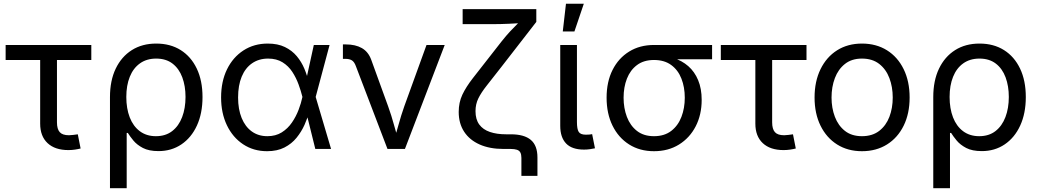

<svg xmlns="http://www.w3.org/2000/svg" viewBox="-20 -775 5406 999"><path d="M335.9 5.9Q266.1 5.9 227.5 -30.3Q189 -66.4 189 -131.8V-462.9H9.3V-541H455.1V-462.9H276.4V-138.7Q276.4 -103.5 290.8 -87.4Q305.2 -71.3 338.9 -71.3Q348.1 -71.3 360.8 -73Q373.5 -74.7 384.8 -76.2L399.4 -2.4Q386.7 1 370.1 3.4Q353.5 5.9 335.9 5.9Z M552.2 204.1V-270Q552.2 -355.5 582 -417.7Q611.8 -480 665.8 -514.2Q719.7 -548.3 793 -548.3Q866.2 -548.3 920.2 -514.4Q974.1 -480.5 1003.9 -418Q1033.7 -355.5 1033.7 -270Q1033.7 -185.1 1004.6 -121.8Q975.6 -58.6 923.8 -23.7Q872.1 11.2 804.7 11.2Q754.9 11.2 723.6 -5.1Q692.4 -21.5 674.1 -43.7Q655.8 -65.9 645 -83.5H639.2V204.1ZM791 -66.4Q841.8 -66.4 876 -93Q910.2 -119.6 927.7 -165.8Q945.3 -211.9 945.3 -270.5Q945.3 -327.1 928.5 -372.6Q911.6 -418 877.7 -444.1Q843.8 -470.2 792.5 -470.2Q743.2 -470.2 708.3 -445.3Q673.3 -420.4 655.3 -375.5Q637.2 -330.6 637.2 -270.5Q637.2 -210.4 655 -164.3Q672.9 -118.2 707.5 -92.3Q742.2 -66.4 791 -66.4Z M1369.6 11.7Q1299.3 11.7 1245.1 -24.2Q1190.9 -60.1 1160.6 -123.3Q1130.4 -186.5 1130.4 -268.1Q1130.4 -351.1 1161.1 -414.1Q1191.9 -477.1 1246.8 -512.7Q1301.8 -548.3 1373 -548.3Q1425.3 -548.3 1462.4 -530.3Q1499.5 -512.2 1524.2 -482.7Q1548.8 -453.1 1563.7 -417.5Q1578.6 -381.8 1585.9 -347.7H1617.2L1622.1 -272L1702.6 0H1620.6L1553.2 -272Q1545.9 -301.8 1533.4 -335.9Q1521 -370.1 1501 -400.9Q1481 -431.6 1450 -450.9Q1418.9 -470.2 1375 -470.2Q1327.1 -470.2 1291.7 -445.8Q1256.3 -421.4 1237.5 -376Q1218.8 -330.6 1218.8 -267.6Q1218.8 -206.5 1237.3 -161.1Q1255.9 -115.7 1290 -91.1Q1324.2 -66.4 1371.1 -66.4Q1414.6 -66.4 1446 -86.2Q1477.5 -106 1499 -137.5Q1520.5 -168.9 1533.7 -203.9Q1546.9 -238.8 1553.2 -269L1612.8 -541H1694.8L1622.1 -269L1617.2 -195.8H1589.8Q1580.6 -161.6 1564.5 -125.5Q1548.3 -89.4 1522.9 -58.1Q1497.6 -26.9 1460 -7.6Q1422.4 11.7 1369.6 11.7Z M1996.1 0 1831.5 -431.2Q1823.7 -452.6 1811.3 -460.7Q1798.8 -468.8 1776.4 -468.8H1764.2V-543.9H1778.8Q1829.6 -543.9 1863 -524.7Q1896.5 -505.4 1911.6 -463.9L1999.5 -221.7Q2017.1 -172.9 2030 -125.2Q2043 -77.6 2057.1 -32.7H2026.9Q2040.5 -77.6 2053.5 -125.5Q2066.4 -173.3 2083.5 -221.7L2199.2 -541H2293.9L2086.9 0Z M2692.9 140.1V46.4Q2692.9 28.8 2687.5 18.6Q2682.1 8.3 2669.7 4.2Q2657.2 0 2636.2 0H2599.6Q2527.8 0 2475.6 -23.2Q2423.3 -46.4 2395 -89.6Q2366.7 -132.8 2366.7 -192.4Q2366.7 -241.7 2385.7 -282.2Q2404.8 -322.8 2440.7 -368.7Q2476.6 -414.6 2526.9 -479L2590.3 -560.1Q2614.3 -590.3 2635.5 -613Q2656.7 -635.7 2675.3 -653.8Q2693.8 -671.9 2709 -686L2708.5 -656.2Q2690.9 -654.8 2670.4 -653.6Q2649.9 -652.3 2628.4 -651.4Q2606.9 -650.4 2585.9 -649.9Q2564.9 -649.4 2546.4 -649.4H2387.2V-727.5H2770.5V-661.1L2589.4 -427.7Q2543.5 -368.7 2513.4 -330.8Q2483.4 -293 2468.8 -262.9Q2454.1 -232.9 2454.1 -196.8Q2454.1 -153.8 2473.6 -127.2Q2493.2 -100.6 2529.1 -88.4Q2564.9 -76.2 2612.8 -76.2H2637.7Q2707.5 -76.2 2741.9 -47.1Q2776.4 -18.1 2776.4 44.4V140.1Z M3019 3.4Q2955.6 3.4 2925.3 -28.6Q2895 -60.5 2895 -120.1V-541H2981.9V-140.1Q2981.9 -103 2991.2 -88.6Q3000.5 -74.2 3028.3 -74.2Q3041 -74.2 3048.1 -75Q3055.2 -75.7 3061 -77.1L3075.7 -3.4Q3064.9 -1 3049.8 1.2Q3034.7 3.4 3019 3.4ZM2908.2 -611.3 2924.8 -755.4H3017.6L2968.8 -611.3Z M3382.8 11.7Q3309.1 11.7 3253.4 -23.4Q3197.8 -58.6 3167 -121.3Q3136.2 -184.1 3136.2 -266.6Q3136.2 -349.6 3167.2 -411.1Q3198.2 -472.7 3253.7 -506.8Q3309.1 -541 3382.8 -541H3685.1V-466.8H3454.6L3382.8 -462.9Q3329.6 -462.9 3294.4 -436.5Q3259.3 -410.2 3241.9 -365.7Q3224.6 -321.3 3224.6 -266.6Q3224.6 -212.4 3241.9 -166.7Q3259.3 -121.1 3294.2 -93.8Q3329.1 -66.4 3382.8 -66.4Q3437 -66.4 3472.7 -94Q3508.3 -121.6 3525.6 -167Q3543 -212.4 3543 -266.6Q3543 -321.3 3525.6 -365.7Q3508.3 -410.2 3472.7 -436.5Q3437 -462.9 3382.8 -462.9V-488.3Q3437.5 -488.3 3482.9 -473.9Q3528.3 -459.5 3561.3 -430.7Q3594.2 -401.9 3612.5 -357.9Q3630.9 -314 3630.9 -255.4Q3630.9 -178.2 3599.9 -117.9Q3568.8 -57.6 3512.9 -22.9Q3457 11.7 3382.8 11.7Z M4057.1 5.9Q3987.3 5.9 3948.7 -30.3Q3910.2 -66.4 3910.2 -131.8V-462.9H3730.5V-541H4176.3V-462.9H3997.6V-138.7Q3997.6 -103.5 4012 -87.4Q4026.4 -71.3 4060.1 -71.3Q4069.3 -71.3 4082 -73Q4094.7 -74.7 4106 -76.2L4120.6 -2.4Q4107.9 1 4091.3 3.4Q4074.7 5.9 4057.1 5.9Z M4464.8 11.7Q4391.1 11.7 4335.7 -23.2Q4280.3 -58.1 4249.3 -121.1Q4218.3 -184.1 4218.3 -267.6Q4218.3 -351.6 4249.3 -415Q4280.3 -478.5 4335.7 -513.4Q4391.1 -548.3 4464.8 -548.3Q4539.1 -548.3 4595 -513.4Q4650.9 -478.5 4681.9 -415Q4712.9 -351.6 4712.9 -267.6Q4712.9 -184.1 4681.9 -121.1Q4650.9 -58.1 4595 -23.2Q4539.1 11.7 4464.8 11.7ZM4464.8 -66.4Q4519 -66.4 4554.7 -94Q4590.3 -121.6 4607.7 -167.2Q4625 -212.9 4625 -267.6Q4625 -322.3 4607.7 -368.4Q4590.3 -414.6 4554.7 -442.4Q4519 -470.2 4464.8 -470.2Q4411.6 -470.2 4376.5 -442.4Q4341.3 -414.6 4324 -368.7Q4306.6 -322.8 4306.6 -267.6Q4306.6 -212.9 4324 -167.2Q4341.3 -121.6 4376.2 -94Q4411.1 -66.4 4464.8 -66.4Z M4835.9 204.1V-270Q4835.9 -355.5 4865.7 -417.7Q4895.5 -480 4949.5 -514.2Q5003.4 -548.3 5076.7 -548.3Q5149.9 -548.3 5203.9 -514.4Q5257.8 -480.5 5287.6 -418Q5317.4 -355.5 5317.4 -270Q5317.4 -185.1 5288.3 -121.8Q5259.3 -58.6 5207.5 -23.7Q5155.8 11.2 5088.4 11.2Q5038.6 11.2 5007.3 -5.1Q4976.1 -21.5 4957.8 -43.7Q4939.5 -65.9 4928.7 -83.5H4922.9V204.1ZM5074.7 -66.4Q5125.5 -66.4 5159.7 -93Q5193.8 -119.6 5211.4 -165.8Q5229 -211.9 5229 -270.5Q5229 -327.1 5212.2 -372.6Q5195.3 -418 5161.4 -444.1Q5127.4 -470.2 5076.2 -470.2Q5026.9 -470.2 4991.9 -445.3Q4957 -420.4 4939 -375.5Q4920.9 -330.6 4920.9 -270.5Q4920.9 -210.4 4938.7 -164.3Q4956.5 -118.2 4991.2 -92.3Q5025.9 -66.4 5074.7 -66.4Z"/></svg>

Font: Inter 17pt
Style: Regular
Weight: 400
Version: Version 4.001;git-66647c0bb